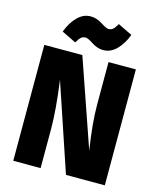

<svg xmlns="http://www.w3.org/2000/svg" viewBox="-133 -1018 923 1112"><g transform="rotate(15 328.5 -462.0)"><path d="M390 -754Q356 -754 322 -776Q288 -798 276 -798Q258 -798 247 -788Q236 -778 223 -755L137 -797Q157 -852 192 -888Q227 -924 272 -924Q307 -924 341.5 -902Q376 -880 388 -880Q405 -880 416 -890Q427 -900 440 -923L526 -881Q505 -825 470 -789.5Q435 -754 390 -754ZM603 -695V0H370L194 -523Q218 -347 218 -235V0H54V-695H282L464 -170Q439 -327 439 -443V-695Z"/></g></svg>

Font: FiraGO ExtraBold
Style: Regular
Weight: 800
Designer: bBox Type
Foundry: bBox Type GmbH
Version: Version 1.001;PS 001.001;hotconv 1.0.88;makeotf.lib2.5.64775